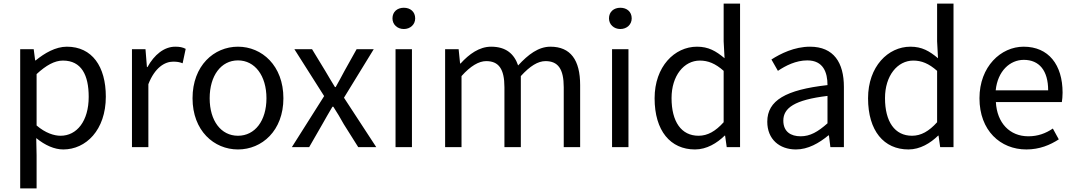

<svg xmlns="http://www.w3.org/2000/svg" viewBox="-20 -816 5956 1065"><path d="M92 229H183V45L181 -50C230 -10 282 13 331 13C456 13 567 -94 567 -280C567 -447 491 -557 351 -557C288 -557 227 -521 178 -481H175L167 -543H92ZM316 -63C280 -63 232 -78 183 -120V-405C236 -454 283 -480 329 -480C432 -480 472 -399 472 -279C472 -144 406 -63 316 -63Z M712 0H803V-349C839 -442 895 -474 940 -474C962 -474 975 -472 993 -465L1010 -545C993 -554 976 -557 952 -557C891 -557 836 -513 798 -444H795L787 -543H712Z M1300 13C1433 13 1552 -91 1552 -271C1552 -452 1433 -557 1300 -557C1167 -557 1048 -452 1048 -271C1048 -91 1167 13 1300 13ZM1300 -63C1206 -63 1143 -146 1143 -271C1143 -396 1206 -481 1300 -481C1394 -481 1458 -396 1458 -271C1458 -146 1394 -63 1300 -63Z M1599 0H1695L1768 -127C1787 -160 1805 -193 1824 -224H1829C1849 -193 1869 -160 1887 -127L1967 0H2067L1888 -274L2053 -543H1958L1891 -423C1875 -393 1859 -363 1842 -333H1838C1820 -363 1801 -393 1784 -423L1711 -543H1613L1778 -283Z M2174 0H2265V-543H2174ZM2220 -655C2256 -655 2283 -680 2283 -714C2283 -751 2256 -773 2220 -773C2184 -773 2157 -751 2157 -714C2157 -680 2184 -655 2220 -655Z M2449 0H2540V-394C2590 -450 2636 -477 2677 -477C2746 -477 2778 -434 2778 -332V0H2869V-394C2920 -450 2964 -477 3006 -477C3075 -477 3107 -434 3107 -332V0H3198V-344C3198 -483 3145 -557 3033 -557C2967 -557 2910 -514 2854 -453C2832 -517 2787 -557 2704 -557C2639 -557 2582 -516 2535 -464H2532L2524 -543H2449Z M3375 0H3466V-543H3375ZM3421 -655C3457 -655 3484 -680 3484 -714C3484 -751 3457 -773 3421 -773C3385 -773 3358 -751 3358 -714C3358 -680 3385 -655 3421 -655Z M3835 13C3900 13 3957 -22 4000 -64H4002L4011 0H4085V-796H3994V-587L3999 -493C3951 -533 3910 -557 3846 -557C3722 -557 3611 -447 3611 -271C3611 -90 3699 13 3835 13ZM3855 -63C3759 -63 3705 -141 3705 -272C3705 -396 3774 -480 3862 -480C3907 -480 3948 -464 3994 -423V-138C3949 -88 3905 -63 3855 -63Z M4395 13C4462 13 4523 -22 4575 -65H4578L4586 0H4661V-334C4661 -468 4605 -557 4473 -557C4386 -557 4309 -518 4259 -486L4295 -423C4338 -452 4395 -481 4458 -481C4547 -481 4570 -414 4570 -344C4339 -318 4236 -259 4236 -141C4236 -43 4304 13 4395 13ZM4421 -60C4367 -60 4325 -85 4325 -147C4325 -217 4387 -262 4570 -284V-132C4517 -85 4474 -60 4421 -60Z M5019 13C5084 13 5141 -22 5184 -64H5186L5195 0H5269V-796H5178V-587L5183 -493C5135 -533 5094 -557 5030 -557C4906 -557 4795 -447 4795 -271C4795 -90 4883 13 5019 13ZM5039 -63C4943 -63 4889 -141 4889 -272C4889 -396 4958 -480 5046 -480C5091 -480 5132 -464 5178 -423V-138C5133 -88 5089 -63 5039 -63Z M5673 13C5747 13 5805 -12 5853 -43L5820 -103C5780 -76 5737 -60 5684 -60C5581 -60 5510 -134 5504 -250H5870C5872 -263 5874 -282 5874 -302C5874 -457 5796 -557 5658 -557C5532 -557 5413 -447 5413 -271C5413 -92 5529 13 5673 13ZM5503 -315C5514 -422 5582 -484 5659 -484C5744 -484 5794 -425 5794 -315Z"/></svg>

Font: Noto Sans T Chinese Regular
Style: Regular
Weight: 400
Designer: Ryoko NISHIZUKA (kana & ideographs); Paul D. Hunt (Latin, Greek & Cyrillic); Wenlong ZHANG (bopomofo); Sandoll Communica
Foundry: Adobe Systems Incorporated
Version: Version 1.000;PS 1;hotconv 1.0.78;makeotf.lib2.5.61930